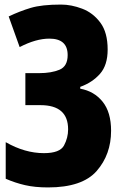

<svg xmlns="http://www.w3.org/2000/svg" viewBox="-20 -580 541 840"><path d="M247 -560Q163 -560 114.5 -545.5Q66 -531 18 -508L66 -374Q137 -411 196 -411Q276 -411 276 -339Q276 -290 240.5 -275Q205 -260 151 -260H91V-120H157Q278 -120 278 -14Q278 23 260 56.5Q242 90 172 90Q89 90 5 42V202Q46 220 89.5 230Q133 240 190 240Q340 240 403 168Q466 96 466 -8Q466 -89 429 -135Q392 -181 331 -192V-200Q384 -219 417.5 -257Q451 -295 451 -363Q451 -438 419 -481Q387 -524 339.5 -542Q292 -560 247 -560Z"/></svg>

Font: Noto Sans Display SemiCondensed Black
Style: Regular
Weight: 900
Width: 4
Designer: Monotype Design Team
Foundry: Monotype Imaging Inc.
Version: Version 1.900